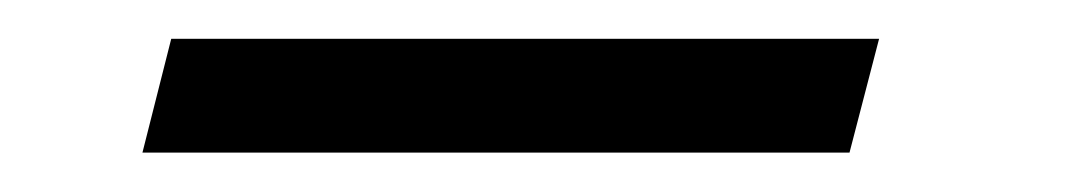

<svg xmlns="http://www.w3.org/2000/svg" viewBox="-20 -303 544 98"><path d="M413.6 -225.1H52.7L67.4 -283.2H428.7Z"/></svg>

Font: TypoPRO Playfair Display
Style: Italic
Weight: 400
Italic angle: -14°
Designer: Claus Eggers Sørensen
Foundry: Claus Eggers Sørensen
Version: Version 1.004;PS 001.004;hotconv 1.0.70;makeotf.lib2.5.58329